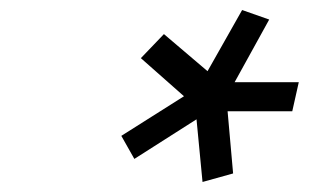

<svg xmlns="http://www.w3.org/2000/svg" viewBox="-20 -729 616 383"><path d="M434 -507 445 -383 384 -366 372 -491 248 -412 222 -458 347 -537 261 -613 307 -661 394 -587 463 -709 517 -690 448 -565H576L563 -507Z"/></svg>

Font: Panefresco 600wt
Style: Italic
Weight: 600
Foundry: Campivisivi & Chank Co
Version: Version 1.000